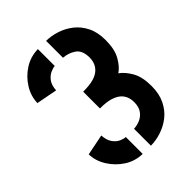

<svg xmlns="http://www.w3.org/2000/svg" viewBox="-202 -803 908 908"><g transform="rotate(-45 251.5 -349.5)"><path d="M269 1V-112Q291 -113 311.5 -122Q332 -131 345.5 -150Q359 -169 359 -201Q359 -219 353 -235.5Q347 -252 332.5 -265Q318 -278 292 -286Q266 -294 223 -294V-406Q266 -406 292 -413.5Q318 -421 332.5 -434.5Q347 -448 353 -464.5Q359 -481 359 -498Q359 -547 331 -566Q303 -585 269 -587V-700Q302 -700 338 -688.5Q374 -677 404 -653.5Q434 -630 452.5 -593Q471 -556 471 -503Q471 -442 449.5 -404.5Q428 -367 402 -350Q428 -332 449.5 -295Q471 -258 471 -196Q471 -144 452.5 -106.5Q434 -69 404 -45.5Q374 -22 338 -10.5Q302 1 269 1ZM214 1Q164 0 123.5 -26.5Q83 -53 58 -93.5Q33 -134 32 -178L137 -199Q139 -166 153 -146.5Q167 -127 185 -119.5Q203 -112 214 -112ZM137 -501 32 -521Q33 -566 58 -606.5Q83 -647 123.5 -673Q164 -699 214 -700V-587Q203 -587 185 -579Q167 -571 153 -552.5Q139 -534 137 -501Z"/></g></svg>

Font: Stick No Bills ExtraLight
Style: Bold
Weight: 700
Version: Version 2.000